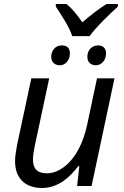

<svg xmlns="http://www.w3.org/2000/svg" viewBox="-20 -926 619 956"><path d="M55 -123C55 -36 108 10 189 10C275 10 332 -50 370 -99H375L364 0H436L550 -536H463L414 -305C376 -129 281 -63 214 -63C163 -63 144 -89 144 -132C144 -148 147 -170 153 -199L225 -536H136L66 -209C61 -178 55 -154 55 -123ZM340 -746H426C455 -788 534 -864 567 -893V-906H510C474 -883 431 -851 390 -815C365 -851 338 -885 311 -906H258V-893C283 -854 323 -797 340 -746ZM235 -643C235 -616 253 -601 278 -601C303 -601 328 -623 328 -660C328 -684 316 -700 288 -700C255 -700 235 -674 235 -643ZM415 -643C415 -616 433 -601 457 -601C482 -601 508 -623 508 -660C508 -684 495 -700 468 -700C435 -700 415 -674 415 -643Z"/></svg>

Font: BC Sans
Style: Italic
Weight: 400
Italic angle: -12°
Designer: Monotype Design Team
Designer: Province of B.C.
Foundry: Monotype Imaging Inc.
Version: Version 2.000;GOOG;noto-source:20170915:90ef993387c0